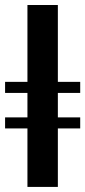

<svg xmlns="http://www.w3.org/2000/svg" viewBox="-20 -735 335 755"><path d="M87.9 0V-230H0V-273.4H87.9V-369.6H0V-413.1H87.9V-715.3H207.5V-413.1H295.4V-369.6H207.5V-273.4H295.4V-230H207.5V0Z"/></svg>

Font: Elstob 18pt
Style: Bold
Weight: 700
Designer: Peter S. Baker
Version: Version 1.015